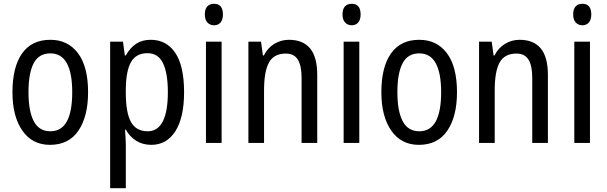

<svg xmlns="http://www.w3.org/2000/svg" viewBox="-20 -824 3219 1018"><path d="M447 -335Q447 -207 396 -131.5Q345 -56 245 -56Q151 -56 98.5 -131.5Q46 -207 46 -335Q46 -468 97 -540.5Q148 -613 247 -613Q340 -613 393.5 -542Q447 -471 447 -335ZM131 -335Q131 -235 159 -181.5Q187 -128 247 -128Q306 -128 334.5 -180.5Q363 -233 363 -335Q363 -436 334.5 -488.5Q306 -541 247 -541Q186 -541 158.5 -488.5Q131 -436 131 -335Z M779 -613Q863 -613 909.5 -543.5Q956 -474 956 -335Q956 -201 910 -128.5Q864 -56 782 -56Q736 -56 701.5 -78Q667 -100 647 -137H643Q644 -117 645.5 -96.5Q647 -76 647 -60V174H564V-603H632L642 -530H647Q670 -571 702 -592Q734 -613 779 -613ZM762 -542Q702 -542 675 -495.5Q648 -449 647 -351V-332Q647 -228 674 -178Q701 -128 763 -128Q817 -128 843.5 -181Q870 -234 870 -335Q870 -435 844.5 -488.5Q819 -542 762 -542Z M1115 -804Q1162 -804 1162 -747Q1162 -720 1149.5 -705Q1137 -690 1115 -690Q1093 -690 1079.5 -705Q1066 -720 1066 -747Q1066 -776 1079 -790Q1092 -804 1115 -804ZM1155 -603V-66H1072V-603Z M1512 -613Q1586 -613 1624 -567.5Q1662 -522 1662 -426V-66H1579V-413Q1579 -476 1559 -508Q1539 -540 1496 -540Q1432 -540 1406 -492.5Q1380 -445 1380 -345V-66H1297V-603H1364L1374 -530H1379Q1399 -570 1434.5 -591.5Q1470 -613 1512 -613Z M1845 -804Q1892 -804 1892 -747Q1892 -720 1879.5 -705Q1867 -690 1845 -690Q1823 -690 1809.5 -705Q1796 -720 1796 -747Q1796 -776 1809 -790Q1822 -804 1845 -804ZM1885 -603V-66H1802V-603Z M2403 -335Q2403 -207 2352 -131.5Q2301 -56 2201 -56Q2107 -56 2054.5 -131.5Q2002 -207 2002 -335Q2002 -468 2053 -540.5Q2104 -613 2203 -613Q2296 -613 2349.5 -542Q2403 -471 2403 -335ZM2087 -335Q2087 -235 2115 -181.5Q2143 -128 2203 -128Q2262 -128 2290.5 -180.5Q2319 -233 2319 -335Q2319 -436 2290.5 -488.5Q2262 -541 2203 -541Q2142 -541 2114.5 -488.5Q2087 -436 2087 -335Z M2735 -613Q2809 -613 2847 -567.5Q2885 -522 2885 -426V-66H2802V-413Q2802 -476 2782 -508Q2762 -540 2719 -540Q2655 -540 2629 -492.5Q2603 -445 2603 -345V-66H2520V-603H2587L2597 -530H2602Q2622 -570 2657.5 -591.5Q2693 -613 2735 -613Z M3068 -804Q3115 -804 3115 -747Q3115 -720 3102.5 -705Q3090 -690 3068 -690Q3046 -690 3032.5 -705Q3019 -720 3019 -747Q3019 -776 3032 -790Q3045 -804 3068 -804ZM3108 -603V-66H3025V-603Z"/></svg>

Font: Noto Sans Malayalam UI Condensed
Style: Regular
Weight: 400
Width: 3
Designer: Jelle Bosma - Monotype Design Team
Foundry: Monotype Imaging Inc.
Version: Version 2.104; ttfautohint (v1.8.4.7-5d5b)